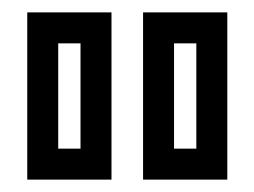

<svg xmlns="http://www.w3.org/2000/svg" viewBox="-20 -694 410 310"><path d="M160 -429V-649V-674H135H49H24V-649V-429V-404H49H135H160V-429ZM110 -454H74V-624H110V-454ZM347 -429V-649V-674H322H236H211V-649V-429V-404H236H322H347V-429ZM297 -454H261V-624H297V-454Z"/></svg>

Font: Gamestation DisplayOutline
Style: Regular
Weight: 400
Designer: Jonas Hecksher
Foundry: Jonas Hecksher, Playtypeª, e-types AS
Version: Version 1.003